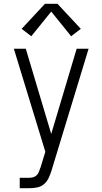

<svg xmlns="http://www.w3.org/2000/svg" viewBox="-20 -777 540 1012"><path d="M84 215V160H135Q145 160 155.5 157Q166 154 173.5 146.5Q181 139 185 129Q189 119 192 109L193 108Q193 108 193 108Q193 108 193 108L219 23L53 -520H116L250 -71L384 -520H447L257 104L251 124Q245 143 236 162Q227 181 211.5 194Q196 207 175.5 211Q155 215 135 215ZM145 -586 94 -625 217 -757H283L406 -625L355 -586L250 -716Z"/></svg>

Font: Iosevka SS04 Light
Style: Regular
Weight: 300
Monospace: yes
Designer: Belleve Invis
Foundry: Belleve Invis
Version: Version 19.0.0; ttfautohint (v1.8.4)